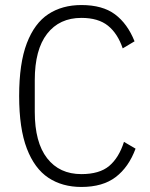

<svg xmlns="http://www.w3.org/2000/svg" viewBox="-20 -730 596 762"><path d="M303 12Q227 12 172 -24.5Q117 -61 86.5 -140.5Q56 -220 56 -349Q56 -479 86.5 -558.5Q117 -638 172 -674Q227 -710 303 -710Q387 -710 436.5 -673Q486 -636 514 -566L467 -538Q447 -597 408.5 -628Q370 -659 303 -659Q216 -659 167 -596Q118 -533 118 -412V-286Q118 -165 167 -102Q216 -39 303 -39Q375 -39 413.5 -71.5Q452 -104 472 -167L518 -140Q491 -67 439.5 -27.5Q388 12 303 12Z"/></svg>

Font: IBM Plex Sans Condensed Light
Style: Regular
Weight: 300
Width: 3
Designer: Mike Abbink, Paul van der Laan, Pieter van Rosmalen
Foundry: Bold Monday
Version: Version 3.201